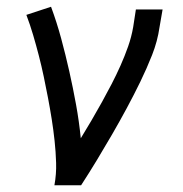

<svg xmlns="http://www.w3.org/2000/svg" viewBox="-20 -548 540 568"><path d="M141 0Q147 -33 146 -66Q145 -99 141.5 -131.5Q138 -164 133 -195.5Q128 -227 122 -258.5Q116 -290 109.5 -321Q103 -352 95 -383Q87 -414 78 -444.5Q69 -475 58 -504L131 -528Q148 -482 161 -434Q174 -386 185 -337Q196 -288 205 -238.5Q214 -189 219 -139Q235 -165 250.5 -191.5Q266 -218 281 -245Q296 -272 310 -299Q324 -326 336.5 -354Q349 -382 359 -410.5Q369 -439 374 -468L382 -520H461L452 -468Q446 -426 430 -385.5Q414 -345 395 -306Q376 -267 355 -228Q334 -189 312 -151Q290 -113 267 -75Q244 -37 220 0Z"/></svg>

Font: Iosevka Gothic
Style: Italic
Weight: 400
Italic angle: -9°
Monospace: yes
Designer: Belleve Invis
Foundry: Belleve Invis
Version: Version 15.5.1; ttfautohint (v1.8.4)